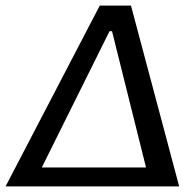

<svg xmlns="http://www.w3.org/2000/svg" viewBox="-42 -669 663 689"><path d="M601 0 428 -649H316L-22 0ZM351 -557H360L482 -68H108Z"/></svg>

Font: Gamestation Display
Style: Italic
Weight: 400
Designer: Jonas Hecksher
Foundry: Jonas Hecksher, Playtypeª, e-types AS
Version: Version 1.003